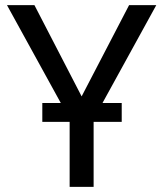

<svg xmlns="http://www.w3.org/2000/svg" viewBox="-20 -731 641 751"><path d="M456.1 -254.4H346.2V0H252.4V-254.4H145.5V-328.1H217.8L7.3 -710.9H114.7L299.3 -354L484.9 -710.9H591.3L380.9 -328.1H456.1Z"/></svg>

Font: Roboto
Style: Regular
Weight: 400
Designer: Google
Version: Version 2.001047; 2015